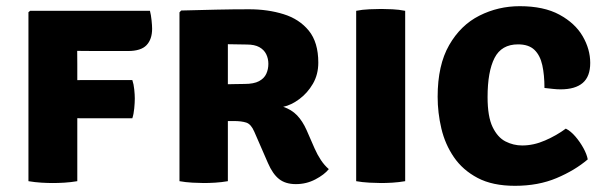

<svg xmlns="http://www.w3.org/2000/svg" viewBox="-20 -586 1954 621"><path d="M230 0Q209.5 3.5 188.2 4.8Q167 6 151 6Q135 6 113.8 4.8Q92.5 3.5 72 0V-546.5L77.5 -551H229V-516.5Q229 -481.5 229.5 -446.5Q230 -411.5 230 -379ZM465 -551Q468.5 -537.5 470.2 -520.5Q472 -503.5 472 -493Q472 -459 454 -440Q436 -421 394 -421H287.5Q255 -421 224.5 -421.5Q194 -422 162.5 -422.5V-551ZM408 -327Q412.5 -314 414.2 -296.8Q416 -279.5 416 -267.5Q416 -254 414.2 -235.5Q412.5 -217 408 -203.5H241.5Q221.5 -203.5 201.2 -204.2Q181 -205 169 -205.5V-325Q181 -325.5 201.2 -326.2Q221.5 -327 241.5 -327Z M1009.5 -383.5Q1009.5 -345 992 -315Q974.5 -285 948.2 -265.5Q922 -246 896 -240.5Q923 -231.5 940.8 -213Q958.5 -194.5 971.5 -165.5L997.5 -106Q1006.5 -85.5 1018 -68.2Q1029.5 -51 1043.5 -39Q1029 -21 1000 -5.8Q971 9.5 937 9.5Q903.5 9.5 882.8 -6.8Q862 -23 846.5 -59L802.5 -160Q792 -184.5 776.5 -189.5Q761 -194.5 736.5 -194.5H647.5V-312.5Q665 -312.5 690.5 -313Q716 -313.5 738.8 -314Q761.5 -314.5 771 -314.5Q801 -314.5 817.8 -323.5Q834.5 -332.5 841.2 -347.2Q848 -362 848 -379.5Q848 -396.5 841 -410.8Q834 -425 818.8 -433.5Q803.5 -442 778.5 -442Q760.5 -442 747.5 -442.5Q734.5 -443 717 -443V0Q697 3.5 675.8 4.8Q654.5 6 639.5 6Q625.5 6 602.5 4.8Q579.5 3.5 560.5 0V-546L566 -552Q626.5 -553.5 679.8 -554.8Q733 -556 786 -556Q846 -556 897 -540.2Q948 -524.5 978.8 -486.8Q1009.5 -449 1009.5 -383.5Z M1132 -551Q1151 -555 1175 -556Q1199 -557 1213 -557Q1228 -557 1249.2 -556Q1270.5 -555 1290.5 -551V0Q1270.5 3.5 1249.2 4.8Q1228 6 1213 6Q1199 6 1175 4.8Q1151 3.5 1132 0Z M1741 -301.5Q1741 -343.5 1734 -375.2Q1727 -407 1708.5 -424.8Q1690 -442.5 1655.5 -442.5Q1602 -442.5 1579.5 -398.5Q1557 -354.5 1557 -272Q1557 -209 1573.2 -175.2Q1589.5 -141.5 1615 -128.5Q1640.5 -115.5 1669 -115.5Q1706 -115.5 1743.2 -131.8Q1780.5 -148 1810 -170Q1826 -162 1841 -144.5Q1856 -127 1867 -107Q1878 -87 1881 -70.5Q1839.5 -35 1780.2 -10Q1721 15 1645.5 15Q1573 15 1524.8 -10.5Q1476.5 -36 1448 -77.8Q1419.5 -119.5 1407.5 -170.5Q1395.5 -221.5 1395.5 -273Q1395.5 -375.5 1432.8 -440.2Q1470 -505 1530.8 -535.5Q1591.5 -566 1661 -566Q1739 -566 1789.5 -538.5Q1840 -511 1864.5 -469Q1889 -427 1889 -382.5Q1889 -338.5 1864.8 -317.8Q1840.5 -297 1793 -297Q1781.5 -297 1768 -298.5Q1754.5 -300 1741 -301.5Z"/></svg>

Font: Signika SC
Style: Regular
Weight: 300
Designer: Anna Giedryś
Foundry: Anna Giedryś
Version: Version 2.000